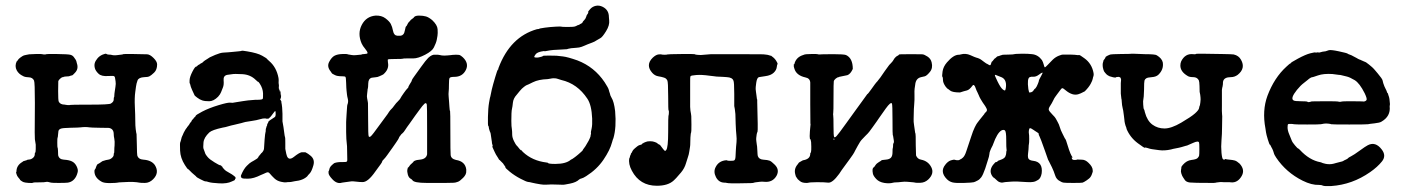

<svg xmlns="http://www.w3.org/2000/svg" viewBox="-20 -622 4963 677"><path d="M103 -83Q106 -83 106 -96Q106 -109 106 -112L103 -131Q102 -159 102.5 -172.5Q103 -186 103 -259Q103 -332 100 -338Q95 -349 81 -349.5Q67 -350 61 -354Q46 -361 39 -374Q31 -389 39 -406Q40 -405 42.5 -409.5Q45 -414 51 -418.5Q57 -423 59 -424Q63 -427 72.5 -428.5Q82 -430 83 -430.5Q84 -431 105.5 -431.5Q127 -432 129 -431Q131 -430 137 -430Q143 -430 143.5 -431Q144 -432 181.5 -431.5Q219 -431 227.5 -429Q236 -427 240.5 -420.5Q245 -414 246.5 -412Q248 -410 249 -407Q250 -404 251 -399Q258 -379 244 -365Q236 -356 233.5 -356Q231 -356 227.5 -354.5Q224 -353 223 -353L209 -352L204 -351Q205 -350 201.5 -350Q198 -350 192 -344.5Q186 -339 185.5 -335.5Q185 -332 185 -300.5Q185 -269 187 -264Q192 -253 209 -253Q211 -253 211 -252.5Q211 -252 218.5 -251.5Q226 -251 227 -252Q228 -253 297 -253Q366 -253 371 -257Q381 -263 381 -271Q381 -279 382 -279Q383 -279 383 -284Q383 -289 383.5 -291.5Q384 -294 384.5 -299Q385 -304 387 -315.5Q389 -327 387.5 -335.5Q386 -344 385.5 -348Q385 -352 382 -353.5Q379 -355 362 -354Q338 -352 327.5 -362Q317 -372 314.5 -381.5Q312 -391 314 -399Q316 -407 323.5 -416Q331 -425 342 -429.5Q353 -434 355 -432Q357 -430 363 -429.5Q369 -429 371 -429Q381 -426 392 -427.5Q403 -429 408.5 -429.5Q414 -430 414 -431Q414 -432 451.5 -431.5Q489 -431 499 -430.5Q509 -430 521.5 -417.5Q534 -405 534 -395Q534 -376 523.5 -366Q513 -356 507 -353Q501 -350 489 -350Q469 -349 465 -338.5Q461 -328 459.5 -316.5Q458 -305 457 -298Q454 -277 455.5 -246.5Q457 -216 457 -197Q457 -178 458.5 -166.5Q460 -155 460.5 -153Q461 -151 461.5 -149.5Q462 -148 462.5 -112.5Q463 -77 464 -74Q468 -60 486 -59Q514 -57 526 -40Q543 -13 520 10Q507 23 491 23Q475 23 471.5 22Q468 21 461.5 20.5Q455 20 448 19.5Q441 19 434 19.5Q427 20 412 20.5Q397 21 394.5 22Q392 23 369 23.5Q346 24 337 18Q313 4 313 -18Q313 -22 314 -23.5Q315 -25 317 -28Q322 -44 326 -44Q327 -44 330.5 -46.5Q334 -49 336.5 -50.5Q339 -52 340 -53Q341 -54 347 -55.5Q353 -57 353.5 -57.5Q354 -58 361.5 -59Q369 -60 375 -65.5Q381 -71 381 -76.5Q381 -82 382 -82Q383 -82 383 -91.5Q383 -101 384 -109Q385 -124 383 -133Q381 -142 381 -149Q381 -168 364 -171Q361 -171 330.5 -171.5Q300 -172 294.5 -173Q289 -174 280.5 -174Q272 -174 265 -173Q258 -172 229 -171.5Q200 -171 193.5 -168Q187 -165 186 -159.5Q185 -154 184.5 -145.5Q184 -137 183 -136.5Q182 -136 182 -119Q182 -102 183 -101.5Q184 -101 184.5 -90.5Q185 -80 185 -75Q188 -60 205.5 -59Q223 -58 233.5 -53Q244 -48 250 -36Q256 -24 254 -15.5Q252 -7 249 -1Q239 19 219 22Q211 23 187.5 23Q164 23 160 22Q147 18 142.5 19.5Q138 21 117.5 21Q97 21 97 22Q95 24 81 23Q67 22 62.5 20Q58 18 54 15Q50 12 50.5 11.5Q51 11 45.5 5Q40 -1 38 -8.5Q36 -16 37 -15L38 -17Q38 -39 59 -51Q62 -53 62 -53.5Q62 -54 68.5 -55.5Q75 -57 75.5 -58Q76 -59 83 -59.5Q90 -60 96 -65Q102 -70 102.5 -76.5Q103 -83 103 -83Z M895 -74 900 -80Q900 -81 904 -84Q911 -92 911 -99.5Q911 -107 913 -130Q915 -153 916 -155Q917 -157 917 -162.5Q917 -168 918 -169.5Q919 -171 919 -173Q919 -175 920.5 -177Q922 -179 922 -182Q922 -185 924 -187Q926 -189 926 -192Q926 -195 947 -208Q952 -210 952 -219Q952 -228 951 -230Q950 -232 944.5 -224Q939 -216 935 -211.5Q931 -207 928.5 -205Q926 -203 926 -203.5Q926 -204 924.5 -204Q923 -204 922 -203Q921 -202 921 -203Q921 -204 914.5 -204.5Q908 -205 896.5 -201.5Q885 -198 867.5 -195.5Q850 -193 845.5 -192Q841 -191 838 -190Q835 -189 831 -188Q827 -187 818.5 -185Q810 -183 806 -182Q802 -181 795 -179.5Q788 -178 782.5 -176Q777 -174 765 -172Q728 -164 718 -155Q699 -137 697.5 -119.5Q696 -102 697.5 -98Q699 -94 701 -88.5Q703 -83 704 -80Q705 -77 712 -68.5Q719 -60 736.5 -49.5Q754 -39 756.5 -39Q759 -39 759.5 -39Q760 -39 759.5 -38Q759 -37 761 -37H762Q761 -36 762 -35Q763 -34 764 -34Q765 -34 764.5 -33Q764 -32 767 -29Q770 -26 772.5 -23Q775 -20 787 -13.5Q799 -7 805.5 -1.5Q812 4 811 4Q810 4 810 5.5Q810 7 811 7.5Q812 8 811 8Q807 9 809 11Q807 13 807 13Q807 14 806 14Q805 14 797 18Q781 26 753 24.5Q725 23 716 20Q707 17 704.5 17.5Q702 18 687.5 10.5Q673 3 673 2Q672 0 664 -6.5Q656 -13 650 -19.5Q644 -26 642.5 -26Q641 -26 632 -40Q616 -65 615 -91Q614 -117 615.5 -120Q617 -123 619 -131.5Q621 -140 622 -141Q623 -142 625 -147.5Q627 -153 627.5 -153.5Q628 -154 630.5 -159Q633 -164 634.5 -166Q636 -168 637 -169.5Q638 -171 638.5 -171Q639 -171 639 -172Q639 -173 641 -175Q643 -177 646.5 -182Q650 -187 650 -188L655 -194Q655 -195 656 -196.5Q657 -198 657 -198.5Q657 -199 660 -201.5Q663 -204 662.5 -204.5Q662 -205 666 -208.5Q670 -212 670 -213Q669 -216 693 -228.5Q717 -241 750 -251Q783 -261 791.5 -260Q800 -259 800 -259.5Q800 -260 815 -262Q830 -264 837 -265.5Q844 -267 855 -268Q875 -270 879 -270H886Q889 -270 896.5 -270.5Q904 -271 906 -273Q908 -275 907.5 -292.5Q907 -310 896 -327Q890 -336 890 -333Q890 -333 882 -340Q863 -359 834.5 -360.5Q806 -362 799 -360.5Q792 -359 781 -358Q767 -355 768.5 -339Q770 -323 766 -313.5Q762 -304 759.5 -297Q757 -290 749 -281Q733 -265 717.5 -265Q702 -265 693 -268Q684 -271 675 -278Q666 -285 666 -286Q666 -287 663.5 -291.5Q661 -296 657.5 -304.5Q654 -313 653 -315.5Q652 -318 651 -323Q650 -328 649 -328Q648 -328 648.5 -339.5Q649 -351 658.5 -369.5Q668 -388 672 -387Q673 -387 676.5 -390.5Q680 -394 680.5 -393.5Q681 -393 684 -395.5Q687 -398 687.5 -398Q688 -398 689.5 -399Q691 -400 692.5 -400.5Q694 -401 694 -401.5Q694 -402 697 -404.5Q700 -407 702 -408.5Q704 -410 711.5 -414.5Q719 -419 720 -420Q721 -421 739 -428.5Q757 -436 767.5 -436.5Q778 -437 783.5 -437.5Q789 -438 795 -438.5Q801 -439 805.5 -439.5Q810 -440 821 -441Q832 -442 832.5 -443Q833 -444 851 -441Q888 -435 904.5 -425.5Q921 -416 921 -415Q921 -414 929 -407Q955 -385 962 -347Q963 -340 962.5 -334.5Q962 -329 963 -325Q964 -321 963 -313L964 -304Q965 -305 965 -308Q965 -315 965.5 -307Q966 -299 968 -297Q968 -299 968 -302L969 -301Q969 -298 969.5 -291.5Q970 -285 970.5 -284.5Q971 -284 971 -292V-280V-282L970 -274L971 -266L972 -265Q972 -260 973.5 -254Q975 -248 976 -221V-194Q979 -179 979.5 -174Q980 -169 981 -163Q982 -157 983 -148.5Q984 -140 985 -139Q986 -138 986 -118V-97Q990 -75 992 -71Q999 -55 1016.5 -69Q1034 -83 1043 -85H1057Q1057 -85 1061.5 -82.5Q1066 -80 1066.5 -79.5Q1067 -79 1075 -73Q1091 -60 1085 -39Q1079 -18 1072.5 -11Q1066 -4 1065 -3V-2Q1050 14 1019 17Q1012 18 1009 19Q1006 20 999 20Q992 20 988.5 21Q985 22 971 19Q957 16 947.5 7Q938 -2 938.5 -2Q939 -2 935 -6Q931 -10 930 -11.5Q929 -13 926.5 -14Q924 -15 921 -14Q918 -13 916 -12Q914 -11 909.5 -9Q905 -7 900 -5Q874 8 855 8Q836 8 836 7Q836 6 834.5 6.5Q833 7 833 7Q833 7 833.5 6Q834 5 833 4.5Q832 4 830.5 4.5Q829 5 830 3Q831 0 829 0L830 -4Q839 -26 850 -37Q861 -48 866 -50.5Q871 -53 876.5 -56.5Q882 -60 884.5 -61.5Q887 -63 888 -64Q889 -65 889 -65.5Q889 -66 890 -67Q892 -68 892 -70Q892 -72 893.5 -72.5Q895 -73 895 -74ZM969 -276Q966 -271 968.5 -268.5Q971 -266 969 -275Z M1304 -567Q1325 -568 1339 -557.5Q1353 -547 1358 -537.5Q1363 -528 1366 -512.5Q1369 -497 1381 -496H1384H1392Q1394 -497 1396 -497Q1398 -497 1402 -501Q1406 -505 1408 -516.5Q1410 -528 1412 -529Q1414 -530 1416.5 -536Q1419 -542 1423 -545.5Q1427 -549 1427 -550Q1427 -551 1432 -554.5Q1437 -558 1438 -559Q1442 -567 1457 -567Q1472 -567 1482 -564Q1492 -561 1504 -551Q1522 -534 1523 -519Q1524 -504 1522.5 -495.5Q1521 -487 1520 -481.5Q1519 -476 1516 -468.5Q1513 -461 1510 -455Q1504 -442 1479 -429Q1454 -416 1437 -416Q1420 -416 1414 -416Q1401 -416 1400.5 -415Q1400 -414 1374 -414Q1348 -414 1347.5 -412Q1347 -410 1348 -401Q1352 -381 1337 -365Q1332 -359 1327.5 -357.5Q1323 -356 1317.5 -353Q1312 -350 1303.5 -349.5Q1295 -349 1291 -348Q1279 -345 1278.5 -328.5Q1278 -312 1277 -310Q1276 -308 1276 -304Q1276 -300 1274.5 -291Q1273 -282 1274.5 -275.5Q1276 -269 1276.5 -265Q1277 -261 1277.5 -258.5Q1278 -256 1278 -201Q1278 -146 1280 -141.5Q1282 -137 1287.5 -141.5Q1293 -146 1318.5 -181.5Q1344 -217 1345 -217.5Q1346 -218 1346.5 -219.5Q1347 -221 1352 -228Q1357 -235 1360.5 -238Q1364 -241 1370 -249.5Q1376 -258 1377 -258.5Q1378 -259 1381 -262.5Q1384 -266 1387.5 -269.5Q1391 -273 1392.5 -276.5Q1394 -280 1403.5 -293.5Q1413 -307 1416.5 -310Q1420 -313 1420 -315Q1420 -317 1422 -320Q1424 -323 1424.5 -324.5Q1425 -326 1428.5 -331Q1432 -336 1432 -338.5Q1432 -341 1440.5 -352.5Q1449 -364 1465 -386.5Q1481 -409 1490 -418Q1504 -431 1515 -429Q1519 -429 1521.5 -429Q1524 -429 1524 -429Q1524 -429 1530.5 -428Q1537 -427 1538 -426.5Q1539 -426 1546.5 -426Q1554 -426 1557 -426.5Q1560 -427 1568 -427.5Q1576 -428 1576.5 -428.5Q1577 -429 1587 -429Q1597 -429 1600.5 -428Q1604 -427 1612 -420Q1634 -399 1623 -376Q1611 -351 1582 -351Q1567 -351 1565 -346.5Q1563 -342 1563 -324Q1563 -306 1562 -298.5Q1561 -291 1562 -281Q1563 -271 1563.5 -262.5Q1564 -254 1564.5 -247.5Q1565 -241 1565.5 -236Q1566 -231 1567 -230.5Q1568 -230 1568 -157Q1568 -84 1569 -76Q1570 -62 1588 -58Q1620 -53 1624 -25Q1624 -25 1624 -19Q1625 -7 1613 5Q1601 17 1594.5 19Q1588 21 1588 21Q1585 23 1550.5 23Q1516 23 1485 23Q1439 23 1434 13Q1433 11 1427 7.5Q1421 4 1418 -6.5Q1415 -17 1416.5 -24.5Q1418 -32 1419 -31.5Q1420 -31 1422.5 -35Q1425 -39 1426 -40Q1427 -41 1428.5 -42.5Q1430 -44 1434 -47.5Q1438 -51 1438 -52Q1438 -53 1443 -55.5Q1448 -58 1460 -59Q1483 -61 1486 -78Q1486 -82 1486 -166.5Q1486 -251 1485 -253Q1483 -262 1476.5 -256Q1470 -250 1460 -236Q1450 -222 1443.5 -213.5Q1437 -205 1434 -200Q1431 -195 1423 -184.5Q1415 -174 1409 -164.5Q1403 -155 1399.5 -152.5Q1396 -150 1395 -148.5Q1394 -147 1392.5 -145Q1391 -143 1390 -142Q1387 -138 1386.5 -135.5Q1386 -133 1376 -118.5Q1366 -104 1363.5 -100.5Q1361 -97 1357 -91.5Q1353 -86 1346 -76Q1339 -66 1333.5 -60.5Q1328 -55 1328 -54Q1328 -51 1323 -44Q1318 -37 1304 -18Q1277 21 1258 20Q1248 20 1236.5 18.5Q1225 17 1218.5 17.5Q1212 18 1207.5 19Q1203 20 1196.5 20.5Q1190 21 1186 22Q1168 28 1151 9Q1139 -4 1138.5 -11.5Q1138 -19 1139 -19Q1140 -19 1141 -24Q1142 -29 1142.5 -29.5Q1143 -30 1144.5 -33Q1146 -36 1150.5 -40Q1155 -44 1155 -44L1159 -47Q1170 -51 1186 -50.5Q1202 -50 1203.5 -53Q1205 -56 1204.5 -61Q1204 -66 1204 -88Q1204 -110 1202.5 -118.5Q1201 -127 1200.5 -156.5Q1200 -186 1200.5 -191.5Q1201 -197 1201 -202Q1201 -207 1202 -218.5Q1203 -230 1203.5 -240.5Q1204 -251 1205 -253Q1209 -263 1206.5 -273Q1204 -283 1203.5 -288.5Q1203 -294 1202 -302Q1201 -310 1200.5 -329.5Q1200 -349 1198 -351Q1196 -353 1187 -353Q1168 -353 1160.5 -357.5Q1153 -362 1152 -362Q1151 -362 1146 -370Q1132 -387 1140.5 -403.5Q1149 -420 1159.5 -425.5Q1170 -431 1187 -431.5Q1204 -432 1205 -431Q1206 -430 1211 -429.5Q1216 -429 1220 -428Q1224 -427 1234 -427.5Q1244 -428 1244 -428.5Q1244 -429 1249.5 -429Q1255 -429 1255 -430Q1255 -431 1265.5 -431.5Q1276 -432 1276 -435Q1276 -440 1267.5 -450Q1259 -460 1255 -469Q1240 -504 1255.5 -534Q1271 -564 1304 -567Z M2014 -532 2023 -535Q2023 -536 2027.5 -538Q2032 -540 2033.5 -542Q2035 -544 2035 -545Q2035 -546 2040 -551Q2045 -556 2047 -563Q2049 -570 2050.5 -571Q2052 -572 2053.5 -575.5Q2055 -579 2054 -580Q2053 -581 2061 -590Q2069 -599 2081 -601.5Q2093 -604 2105 -598Q2127 -587 2127 -562Q2127 -559 2128 -550Q2130 -533 2117 -512Q2104 -491 2097 -487.5Q2090 -484 2084 -480Q2077 -475 2068.5 -472Q2060 -469 2051.5 -465.5Q2043 -462 2041 -461Q2039 -460 2031 -457Q2023 -454 2012 -453.5Q2001 -453 1994 -452Q1987 -451 1983.5 -450Q1980 -449 1979 -448.5Q1978 -448 1953 -447Q1928 -446 1919.5 -444.5Q1911 -443 1905.5 -442Q1900 -441 1900 -441V-442H1898Q1875 -439 1869 -431Q1863 -423 1864 -421Q1865 -419 1871.5 -419Q1878 -419 1881 -420Q1884 -421 1889 -422Q1894 -423 1894 -424.5Q1894 -426 1915.5 -426Q1937 -426 1942.5 -425.5Q1948 -425 1965 -423Q1982 -421 2016 -409Q2076 -386 2112 -332Q2125 -312 2126.5 -305.5Q2128 -299 2128.5 -298Q2129 -297 2130 -294Q2132 -284 2136 -278Q2145 -264 2149 -230Q2154 -173 2143 -135Q2141 -131 2138 -120Q2131 -93 2108 -59Q2085 -25 2047 -1Q2036 6 2031 7Q2026 8 2022 11Q2012 21 1989.5 25.5Q1967 30 1965.5 29.5Q1964 29 1950 29Q1936 29 1930.5 28.5Q1925 28 1910.5 29Q1896 30 1886 28Q1876 26 1869 25Q1862 24 1855 22Q1848 20 1842 19.5Q1836 19 1815 8Q1794 -3 1777.5 -16.5Q1761 -30 1762 -32Q1763 -33 1760 -36.5Q1757 -40 1755.5 -43Q1754 -46 1751.5 -48Q1749 -50 1745 -54.5Q1741 -59 1740.5 -58.5Q1740 -58 1737 -64Q1727 -79 1724.5 -85.5Q1722 -92 1719 -97.5Q1716 -103 1716 -107H1717Q1718 -106 1716 -112.5Q1714 -119 1714.5 -119.5Q1715 -120 1714 -124Q1713 -128 1711.5 -141Q1710 -154 1708.5 -156Q1707 -158 1707 -159Q1707 -160 1705.5 -164Q1704 -168 1703.5 -173Q1703 -178 1701.5 -178.5Q1700 -179 1700.5 -209.5Q1701 -240 1704.5 -260.5Q1708 -281 1709 -282L1714 -306Q1718 -323 1726 -349.5Q1734 -376 1735 -376Q1737 -376 1737 -378.5Q1737 -381 1738 -383Q1779 -492 1873 -519L1881 -520Q1883 -521 1883 -521.5Q1883 -522 1901.5 -524.5Q1920 -527 1939.5 -528Q1959 -529 1959.5 -528Q1960 -527 1980 -527Q2000 -527 2004.5 -528Q2009 -529 2009.5 -529.5Q2010 -530 2012 -530.5Q2014 -531 2014 -532ZM1912 -48Q1912 -44 1938 -44Q1976 -44 1993 -59Q1994 -59 1998 -61.5Q2002 -64 2004.5 -66Q2007 -68 2010.5 -70.5Q2014 -73 2018.5 -77Q2023 -81 2026.5 -84Q2030 -87 2032.5 -89.5Q2035 -92 2035 -93Q2035 -94 2040 -100.5Q2045 -107 2047.5 -112Q2050 -117 2052.5 -120.5Q2055 -124 2059 -133Q2063 -142 2062.5 -143Q2062 -144 2063 -146.5Q2064 -149 2064 -151.5Q2064 -154 2063.5 -154.5Q2063 -155 2066 -168.5Q2069 -182 2068 -204Q2066 -252 2051 -274Q2016 -327 1959 -340Q1952 -342 1949.5 -343Q1947 -344 1943 -345Q1939 -346 1932.5 -346Q1926 -346 1923 -345Q1920 -344 1911 -343Q1879 -342 1859 -332Q1839 -322 1837.5 -322Q1836 -322 1828 -316Q1820 -310 1813 -301.5Q1806 -293 1802 -288Q1790 -275 1788.5 -260Q1787 -245 1785.5 -239.5Q1784 -234 1783.5 -222Q1783 -210 1783 -196Q1783 -182 1783.5 -178Q1784 -174 1785 -166Q1786 -158 1786 -147.5Q1786 -137 1792.5 -124Q1799 -111 1802 -108.5Q1805 -106 1809 -100.5Q1813 -95 1817 -92V-93Q1816 -95 1824 -86Q1857 -55 1907 -49Q1912 -48 1912 -48Z M2451 -428 2488 -431Q2493 -431 2581 -431Q2669 -431 2671 -430.5Q2673 -430 2680 -429.5Q2687 -429 2692.5 -427Q2698 -425 2698.5 -425.5Q2699 -426 2702 -423Q2711 -417 2717 -407.5Q2723 -398 2721.5 -396Q2720 -394 2719 -386Q2718 -375 2708 -365.5Q2698 -356 2678.5 -353.5Q2659 -351 2656 -350Q2649 -348 2646.5 -330Q2644 -312 2644.5 -308Q2645 -304 2645.5 -299Q2646 -294 2647 -288Q2648 -282 2648.5 -276.5Q2649 -271 2649.5 -271.5Q2650 -272 2650 -270Q2650 -268 2650 -262Q2653 -161 2651 -157.5Q2649 -154 2648 -147.5Q2647 -141 2646.5 -135.5Q2646 -130 2647 -123.5Q2648 -117 2648.5 -112Q2649 -107 2649.5 -105.5Q2650 -104 2650.5 -90Q2651 -76 2652 -72Q2656 -60 2671.5 -59Q2687 -58 2693.5 -55.5Q2700 -53 2711 -42Q2730 -24 2718 -2Q2704 22 2675 19Q2666 18 2659.5 19Q2653 20 2647 20.5Q2641 21 2637.5 22.5Q2634 24 2607 24Q2580 24 2579.5 24.5Q2579 25 2562 24.5Q2545 24 2542.5 23Q2540 22 2533 22Q2514 21 2504.5 2.5Q2495 -16 2503 -32Q2514 -55 2541 -57Q2544 -57 2544.5 -56Q2545 -55 2555 -55Q2565 -55 2568 -56Q2573 -58 2573.5 -70Q2574 -82 2574.5 -90Q2575 -98 2575.5 -105Q2576 -112 2577 -121Q2578 -133 2576.5 -146Q2575 -159 2574 -185.5Q2573 -212 2573 -220Q2571 -241 2569 -248V-284V-291Q2569 -333 2566 -338Q2562 -349 2543 -350L2529 -351L2507 -352Q2502 -353 2495 -353.5Q2488 -354 2482 -355Q2454 -359 2435.5 -357.5Q2417 -356 2415 -353.5Q2413 -351 2413.5 -329Q2414 -307 2413.5 -272.5Q2413 -238 2414.5 -232Q2416 -226 2416.5 -220.5Q2417 -215 2417.5 -212.5Q2418 -210 2418 -183Q2418 -156 2417 -155Q2416 -154 2415.5 -148.5Q2415 -143 2414.5 -137.5Q2414 -132 2414 -120.5Q2414 -109 2413 -104Q2412 -99 2410.5 -88Q2409 -77 2405.5 -67.5Q2402 -58 2399 -47Q2394 -29 2381.5 -14Q2369 1 2364.5 5.5Q2360 10 2356 14Q2336 33 2296 33Q2236 33 2208 -20Q2195 -44 2199 -64Q2200 -64 2201 -69Q2202 -74 2203 -75Q2204 -76 2204.5 -79Q2205 -82 2206 -82Q2207 -82 2207.5 -84Q2208 -86 2209.5 -88Q2211 -90 2211.5 -91.5Q2212 -93 2218.5 -99Q2225 -105 2227 -106Q2229 -107 2230 -108Q2231 -109 2232.5 -109.5Q2234 -110 2237 -111Q2240 -112 2241 -112Q2242 -112 2244 -114.5Q2246 -117 2247.5 -117Q2249 -117 2249 -117.5Q2249 -118 2249.5 -118.5Q2250 -119 2251 -119Q2252 -119 2257 -121.5Q2262 -124 2272 -124Q2282 -124 2288 -121.5Q2294 -119 2294.5 -119Q2295 -119 2300 -115Q2305 -111 2305.5 -112Q2306 -113 2312.5 -104Q2319 -95 2322.5 -91.5Q2326 -88 2329 -93Q2336 -101 2336 -156.5Q2336 -212 2337 -213.5Q2338 -215 2338.5 -223.5Q2339 -232 2337.5 -232.5Q2336 -233 2336 -283Q2336 -333 2333 -338.5Q2330 -344 2326.5 -346Q2323 -348 2319 -349Q2315 -350 2311.5 -351Q2308 -352 2301 -353Q2289 -355 2280 -365Q2255 -393 2282 -419Q2293 -429 2301.5 -430Q2310 -431 2312.5 -430Q2315 -429 2323.5 -429Q2332 -429 2333 -430Q2334 -431 2382 -431.5Q2430 -432 2431 -430.5Q2432 -429 2436.5 -429Q2441 -429 2441.5 -428.5Q2442 -428 2451 -428Z M2963 -428Q2987 -417 2987 -379Q2979 -361 2968 -357L2939 -351L2938 -350Q2933 -350 2927 -345Q2921 -340 2920 -335.5Q2919 -331 2919 -279Q2919 -227 2918 -223.5Q2917 -220 2918 -214.5Q2919 -209 2919 -176.5Q2919 -144 2921 -139.5Q2923 -135 2930 -142.5Q2937 -150 2963.5 -187Q2990 -224 2994.5 -230Q2999 -236 3018.5 -263Q3038 -290 3038 -290Q3040 -290 3052 -307Q3069 -331 3071 -332.5Q3073 -334 3076.5 -339Q3080 -344 3082 -346Q3084 -348 3084 -348.5Q3084 -349 3099.5 -371Q3115 -393 3115.5 -393Q3116 -393 3118.5 -396Q3121 -399 3124.5 -402.5Q3128 -406 3131 -411.5Q3134 -417 3137 -419.5Q3140 -422 3140 -422.5Q3140 -423 3145 -425.5Q3150 -428 3149.5 -429Q3149 -430 3154.5 -430.5Q3160 -431 3193 -431Q3226 -431 3232.5 -430.5Q3239 -430 3250.5 -422.5Q3262 -415 3265 -402Q3270 -382 3259 -368.5Q3248 -355 3241 -353Q3234 -351 3228 -350Q3209 -346 3207 -323Q3206 -316 3205 -309.5Q3204 -303 3204.5 -286.5Q3205 -270 3203.5 -253.5Q3202 -237 3202 -224Q3202 -211 3201.5 -202Q3201 -193 3203 -181Q3205 -169 3206 -160Q3207 -151 3208 -151Q3209 -151 3209 -110L3210 -74Q3215 -61 3228 -59Q3253 -54 3264 -32Q3275 -10 3253 11Q3241 22 3225.5 22.5Q3210 23 3207 22Q3204 21 3196.5 20.5Q3189 20 3179.5 19Q3170 18 3158.5 19.5Q3147 21 3140.5 21Q3134 21 3130 22Q3116 26 3098 23Q3080 20 3070 9.5Q3060 -1 3058 -9Q3054 -29 3061 -32Q3062 -32 3066.5 -39Q3071 -46 3079 -50.5Q3087 -55 3088 -56.5Q3089 -58 3102.5 -59Q3116 -60 3121.5 -66Q3127 -72 3127 -85Q3127 -98 3128 -100Q3129 -102 3129 -108.5Q3129 -115 3130 -116Q3133 -120 3131.5 -127.5Q3130 -135 3129.5 -140Q3129 -145 3128 -145.5Q3127 -146 3127 -199.5Q3127 -253 3125 -257Q3121 -264 3103 -239Q3085 -214 3079 -205Q3073 -196 3071.5 -194Q3070 -192 3056.5 -173Q3043 -154 3039.5 -151Q3036 -148 3031.5 -143Q3027 -138 3020 -131Q3013 -124 3004.5 -108Q2996 -92 2995 -90.5Q2994 -89 2992 -84.5Q2990 -80 2976.5 -61.5Q2963 -43 2957.5 -35.5Q2952 -28 2948 -22.5Q2944 -17 2939 -9Q2915 24 2900 22Q2884 20 2858 20.5Q2832 21 2831.5 22Q2831 23 2823 23Q2808 23 2800.5 16.5Q2793 10 2793 10Q2793 10 2789.5 5Q2786 0 2786 -0.5Q2786 -1 2785.5 -2.5Q2785 -4 2784 -8Q2779 -27 2793 -43Q2796 -47 2796.5 -48Q2797 -49 2802.5 -52Q2808 -55 2809.5 -56Q2811 -57 2817 -58Q2837 -63 2837 -80Q2837 -82 2838 -83Q2842 -85 2840 -121L2838 -131Q2832 -127 2838 -183V-184V-185Q2838 -186 2837.5 -186Q2837 -186 2837 -254.5Q2837 -323 2837 -331Q2836 -346 2820 -349Q2788 -356 2781 -380Q2778 -387 2779 -394Q2779 -397 2780 -396Q2781 -395 2781 -395Q2781 -395 2782 -400Q2789 -421 2812 -428Q2816 -429 2817.5 -430Q2819 -431 2840 -431.5Q2861 -432 2862.5 -431Q2864 -430 2871 -430Q2878 -430 2878.5 -430.5Q2879 -431 2917 -431Q2955 -431 2963 -428ZM2922 -132Q2921 -134 2920 -133.5Q2919 -133 2919 -131Q2919 -129 2921 -129.5Q2923 -130 2922 -132Z M3525 20 3513 22Q3503 21 3497.5 16Q3492 11 3487.5 7Q3483 3 3482.5 3.5Q3482 4 3481 2Q3465 -18 3481 -40Q3490 -51 3491.5 -50.5Q3493 -50 3495.5 -51.5Q3498 -53 3498 -54Q3498 -55 3507 -58Q3522 -63 3525 -70.5Q3528 -78 3528 -83Q3528 -88 3529 -90Q3530 -92 3529 -96Q3528 -100 3528 -129Q3528 -158 3523.5 -162Q3519 -166 3511 -162Q3496 -153 3482 -114Q3480 -108 3478 -105Q3476 -102 3474.5 -98Q3473 -94 3471 -89.5Q3469 -85 3468.5 -78Q3468 -71 3463 -56.5Q3458 -42 3454 -28Q3446 -5 3440 3Q3434 11 3427 14.5Q3420 18 3419 18.5Q3418 19 3413.5 20.5Q3409 22 3379 23Q3349 24 3338 21Q3327 18 3319 10Q3293 -16 3313 -41Q3322 -53 3332.5 -56.5Q3343 -60 3347 -58.5Q3351 -57 3356 -57Q3361 -57 3363 -58Q3365 -59 3364.5 -59.5Q3364 -60 3366 -60Q3368 -60 3375 -66Q3382 -72 3387.5 -89.5Q3393 -107 3395 -112Q3397 -117 3404 -139Q3411 -161 3417 -173Q3423 -185 3425.5 -188Q3428 -191 3433.5 -198.5Q3439 -206 3445.5 -213.5Q3452 -221 3451.5 -221.5Q3451 -222 3456.5 -227Q3462 -232 3459 -238.5Q3456 -245 3452.5 -250Q3449 -255 3445.5 -260Q3442 -265 3437.5 -273Q3433 -281 3431.5 -285.5Q3430 -290 3426.5 -296.5Q3423 -303 3421 -309Q3415 -328 3409 -320Q3398 -305 3389 -303Q3380 -301 3365 -296Q3339 -296 3330.5 -302.5Q3322 -309 3322 -309Q3321 -308 3314 -317Q3305 -330 3305 -339.5Q3305 -349 3303 -351Q3301 -353 3303.5 -370Q3306 -387 3319 -402Q3342 -429 3361 -429Q3365 -429 3367 -430Q3385 -435 3401.5 -427.5Q3418 -420 3422 -419Q3434 -416 3441.5 -410Q3449 -404 3449.5 -404Q3450 -404 3453 -401.5Q3456 -399 3458 -398Q3460 -397 3460.5 -397Q3461 -397 3466.5 -393.5Q3472 -390 3473.5 -394.5Q3475 -399 3476 -402Q3477 -405 3478 -405Q3479 -405 3483 -410.5Q3487 -416 3488 -416Q3489 -416 3493 -420Q3497 -424 3497.5 -423.5Q3498 -423 3500 -424Q3505 -425 3506 -426L3516 -429Q3516 -429 3536 -429.5Q3556 -430 3556 -431Q3556 -432 3580.5 -432.5Q3605 -433 3619 -431Q3640 -429 3654 -410Q3658 -403 3660 -395Q3662 -387 3663.5 -385Q3665 -383 3674 -393Q3683 -403 3692.5 -412Q3702 -421 3713.5 -425.5Q3725 -430 3727.5 -429.5Q3730 -429 3733.5 -429.5Q3737 -430 3754.5 -429.5Q3772 -429 3777 -428Q3782 -427 3784.5 -428Q3787 -429 3803 -417Q3830 -398 3836 -364Q3837 -357 3835.5 -353.5Q3834 -350 3833 -344Q3832 -338 3825.5 -326Q3819 -314 3805 -300Q3788 -291 3783 -290Q3762 -283 3737 -304Q3729 -311 3726 -311Q3723 -311 3719 -305Q3715 -299 3713 -297Q3711 -295 3707 -289Q3703 -283 3700.5 -280Q3698 -277 3693.5 -267.5Q3689 -258 3683 -249Q3677 -240 3678 -235Q3679 -230 3690 -219Q3701 -208 3703 -203.5Q3705 -199 3709.5 -191.5Q3714 -184 3717 -173.5Q3720 -163 3726 -151.5Q3732 -140 3733.5 -136.5Q3735 -133 3736.5 -132Q3738 -131 3744 -111Q3755 -74 3763 -66Q3759 -68 3759 -66Q3759 -58 3768 -58Q3777 -58 3777 -59Q3777 -60 3779.5 -59.5Q3782 -59 3794.5 -59Q3807 -59 3818 -48Q3833 -34 3833 -21V-16Q3833 -16 3832 -13.5Q3831 -11 3830 -7.5Q3829 -4 3825.5 1.5Q3822 7 3811.5 14Q3801 21 3797 22Q3793 23 3764.5 23Q3736 23 3730.5 22Q3725 21 3724.5 20.5Q3724 20 3718 17Q3705 11 3700.5 -3.5Q3696 -18 3689 -32.5Q3682 -47 3681.5 -47.5Q3681 -48 3678.5 -53.5Q3676 -59 3675.5 -59Q3675 -59 3665 -89Q3648 -137 3645 -142Q3642 -147 3642.5 -149.5Q3643 -152 3638.5 -154.5Q3634 -157 3630 -160Q3626 -163 3624 -164Q3622 -165 3618.5 -167.5Q3615 -170 3612 -170Q3609 -170 3608 -162.5Q3607 -155 3608 -151Q3609 -147 3609 -132.5Q3609 -118 3608 -114Q3607 -110 3607 -103.5Q3607 -97 3605 -81Q3603 -65 3608 -60.5Q3613 -56 3623 -55Q3658 -51 3653 -11Q3650 6 3641 12Q3632 18 3623 19.5Q3614 21 3600 20Q3562 17 3545 18.5Q3528 20 3525 20ZM3611 -350Q3601 -346 3606 -308Q3608 -299 3608.5 -297Q3609 -295 3615 -296.5Q3621 -298 3624.5 -303.5Q3628 -309 3629 -309Q3630 -309 3632 -312Q3634 -315 3635 -316.5Q3636 -318 3636.5 -319.5Q3637 -321 3638.5 -324Q3640 -327 3640 -327.5Q3640 -328 3641.5 -331.5Q3643 -335 3643 -337.5Q3643 -340 3650.5 -353Q3658 -366 3655.5 -366Q3653 -366 3643 -358.5Q3633 -351 3624 -351.5Q3615 -352 3611 -350ZM3527 -315Q3530 -344 3508 -351Q3499 -354 3494 -356.5Q3489 -359 3488 -357.5Q3487 -356 3497.5 -334.5Q3508 -313 3515.5 -307Q3523 -301 3524.5 -304Q3526 -307 3527 -315Z M4145 -406Q4159 -434 4187 -431Q4196 -430 4196 -431.5Q4196 -433 4226.5 -432.5Q4257 -432 4290.5 -431.5Q4324 -431 4330 -430Q4348 -426 4356 -411Q4373 -381 4344 -358Q4333 -350 4320 -350Q4297 -350 4293 -336Q4292 -334 4292 -325Q4291 -316 4289.5 -312Q4288 -308 4288.5 -291.5Q4289 -275 4288.5 -251Q4288 -227 4289 -219.5Q4290 -212 4289.5 -204.5Q4289 -197 4289 -173.5Q4289 -150 4287 -127.5Q4285 -105 4287 -83.5Q4289 -62 4293 -60Q4297 -58 4298.5 -60Q4300 -62 4302 -61Q4304 -60 4315.5 -59Q4327 -58 4334 -56Q4341 -54 4351 -45Q4371 -23 4358 -1Q4344 23 4321 21Q4315 20 4307.5 20.5Q4300 21 4296 20.5Q4292 20 4288.5 20Q4285 20 4282 20Q4271 21 4269.5 21.5Q4268 22 4267.5 22Q4267 22 4265 22.5Q4263 23 4259.5 23Q4256 23 4251 23Q4188 23 4175.5 21.5Q4163 20 4158 13Q4153 6 4152 4Q4149 -1 4148.5 -2Q4148 -3 4145.5 -10Q4143 -17 4144.5 -24Q4146 -31 4145.5 -32.5Q4145 -34 4151 -41Q4164 -56 4181 -58Q4198 -60 4202.5 -64.5Q4207 -69 4208 -73Q4209 -77 4209 -96.5Q4209 -116 4208 -119Q4206 -127 4186.5 -118Q4167 -109 4166 -109Q4165 -109 4160 -107.5Q4155 -106 4146.5 -103.5Q4138 -101 4126.5 -99Q4115 -97 4109 -95Q4086 -90 4067.5 -92.5Q4049 -95 4042 -96Q4035 -97 4026.5 -100Q4018 -103 4017 -101Q4016 -99 3992 -117Q3965 -137 3952 -168Q3953 -168 3951 -173Q3949 -178 3948.5 -179.5Q3948 -181 3946.5 -187Q3945 -193 3944.5 -201Q3944 -209 3943 -213.5Q3942 -218 3941.5 -224.5Q3941 -231 3938.5 -241Q3936 -251 3935.5 -262Q3935 -273 3934 -274L3932 -292Q3932 -292 3932 -311V-329L3933 -341Q3932 -347 3930.5 -348.5Q3929 -350 3924 -351L3915 -350Q3915 -347 3905 -349.5Q3895 -352 3892.5 -353Q3890 -354 3886 -356.5Q3882 -359 3882 -359.5Q3882 -360 3877 -365Q3872 -370 3870.5 -377Q3869 -384 3868.5 -385.5Q3868 -387 3868 -393Q3868 -399 3869.5 -403Q3871 -407 3870.5 -407.5Q3870 -408 3874 -413Q3878 -418 3878 -420Q3878 -422 3885 -425.5Q3892 -429 3896 -430Q3900 -431 3930 -431.5Q3960 -432 3963 -432Q3971 -433 3978.5 -432.5Q3986 -432 4017 -431Q4054 -431 4059 -427Q4077 -416 4080 -402Q4084 -377 4064 -358Q4056 -351 4041.5 -350Q4027 -349 4022 -346Q4017 -343 4015.5 -338Q4014 -333 4014 -306Q4013 -275 4011.5 -271.5Q4010 -268 4011 -253Q4012 -238 4013.5 -237Q4015 -236 4017 -226Q4025 -196 4043.5 -182.5Q4062 -169 4086 -169Q4110 -169 4145 -189.5Q4180 -210 4193.5 -222Q4207 -234 4208 -241Q4209 -248 4210 -248.5Q4211 -249 4212.5 -261Q4214 -273 4213 -279Q4212 -290 4211 -293Q4210 -296 4210 -298Q4210 -303 4209.5 -319Q4209 -335 4207 -339Q4201 -350 4187.5 -350Q4174 -350 4168 -354Q4142 -369 4142 -391Q4142 -399 4145 -406Z M4797 -402Q4803 -398 4807 -394.5Q4811 -391 4816 -387Q4821 -383 4827 -376Q4833 -369 4838 -363Q4854 -344 4855 -338.5Q4856 -333 4857.5 -328.5Q4859 -324 4861.5 -317.5Q4864 -311 4866 -308Q4868 -305 4870 -299Q4872 -293 4872.5 -293.5Q4873 -294 4873.5 -293.5Q4874 -293 4874 -291.5Q4874 -290 4876 -285Q4880 -276 4881 -255L4880 -247Q4884 -212 4851 -193Q4845 -189 4826 -187Q4807 -185 4804 -184Q4801 -183 4737.5 -183Q4674 -183 4673.5 -184Q4673 -185 4664 -186Q4655 -187 4648.5 -186Q4642 -185 4637.5 -184Q4633 -183 4589 -183Q4545 -183 4542 -184Q4539 -185 4533.5 -185Q4528 -185 4525.5 -185Q4523 -185 4522 -184Q4520 -183 4520 -172.5Q4520 -162 4526 -148Q4532 -134 4534.5 -127Q4537 -120 4546.5 -109Q4556 -98 4557 -98.5Q4558 -99 4563 -94Q4597 -57 4636 -50Q4638 -50 4638 -49.5Q4638 -49 4644 -47Q4650 -45 4653.5 -44.5Q4657 -44 4659.5 -43.5Q4662 -43 4667.5 -43Q4673 -43 4675.5 -43.5Q4678 -44 4683 -45Q4688 -46 4690 -47Q4692 -48 4703.5 -50.5Q4715 -53 4716.5 -54.5Q4718 -56 4725 -59Q4732 -62 4733 -64Q4734 -66 4744 -71Q4754 -76 4774.5 -91Q4795 -106 4803 -110Q4830 -124 4852 -95Q4869 -73 4853 -53Q4837 -33 4811 -15Q4748 29 4674 34Q4649 35 4644.5 32.5Q4640 30 4631 30Q4605 31 4573 15Q4515 -14 4480 -66Q4473 -77 4472.5 -79.5Q4472 -82 4470.5 -86Q4469 -90 4469 -90.5Q4469 -91 4466.5 -96.5Q4464 -102 4463 -103Q4462 -104 4460.5 -108Q4459 -112 4457.5 -112Q4456 -112 4450.5 -130Q4445 -148 4444 -155.5Q4443 -163 4442 -169Q4430 -232 4449 -284Q4473 -348 4516 -387Q4528 -398 4529 -398Q4530 -398 4531 -398.5Q4532 -399 4531 -399Q4530 -401 4557 -415.5Q4584 -430 4600 -434Q4616 -438 4618 -437Q4620 -436 4623.5 -437Q4627 -438 4629 -437Q4631 -436 4637 -438Q4643 -440 4649 -440.5Q4655 -441 4656.5 -442Q4658 -443 4665.5 -445Q4673 -447 4701 -441Q4729 -435 4731.5 -433Q4734 -431 4739 -429.5Q4744 -428 4745.5 -427Q4747 -426 4752 -423.5Q4757 -421 4762.5 -418Q4768 -415 4769.5 -414Q4771 -413 4774 -412Q4777 -411 4777 -411Q4777 -411 4780 -409.5Q4783 -408 4783.5 -408Q4784 -408 4789 -405.5Q4794 -403 4794 -403.5Q4794 -404 4797 -402ZM4701 -358 4678 -361Q4647 -363 4627 -356Q4607 -349 4606 -349.5Q4605 -350 4600 -347Q4595 -344 4592 -341Q4589 -338 4577.5 -329.5Q4566 -321 4553 -305Q4529 -275 4541 -268Q4545 -265 4567 -265Q4589 -265 4590.5 -263Q4592 -261 4598.5 -262.5Q4605 -264 4605.5 -264.5Q4606 -265 4652 -265Q4698 -265 4698.5 -264Q4699 -263 4704.5 -263Q4710 -263 4710.5 -264Q4711 -265 4746 -265Q4781 -265 4782.5 -264.5Q4784 -264 4789 -264Q4796 -265 4798.5 -269.5Q4801 -274 4792 -293Q4774 -329 4756.5 -339.5Q4739 -350 4727.5 -352.5Q4716 -355 4711 -356.5Q4706 -358 4701 -358Z"/></svg>

Font: TT2020 Style E
Style: Regular
Weight: 400
Version: Version 00.2